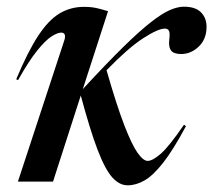

<svg xmlns="http://www.w3.org/2000/svg" viewBox="-20 -543 638 574"><path d="M303 -509.5 227.5 -276.5Q299 -354 348.5 -402.5Q398 -451 431.8 -477.2Q465.5 -503.5 488.5 -513.2Q511.5 -523 529.5 -523Q564.5 -523 581 -506Q597.5 -489 597.5 -463Q597.5 -426 574.2 -403.8Q551 -381.5 521.5 -381.5Q499 -381.5 491.2 -392.2Q483.5 -403 486 -423.5Q488.5 -444 485.2 -450.8Q482 -457.5 473 -457.5Q452.5 -457.5 407.8 -428.5Q363 -399.5 298.5 -333Q329 -227 351.8 -168.2Q374.5 -109.5 391.5 -85.8Q408.5 -62 421.5 -62Q436 -62 460.5 -83.2Q485 -104.5 530 -170L536 -166Q498 -95 468 -56.8Q438 -18.5 412.5 -3.8Q387 11 361.5 11Q337 11 315.8 -12.5Q294.5 -36 272 -94.5Q249.5 -153 221.5 -257.5L138.5 0H33.5L172 -421.5Q175.5 -431.5 173.8 -438.5Q172 -445.5 163 -445.5Q152 -445.5 134.2 -434.2Q116.5 -423 91.5 -392.2Q66.5 -361.5 34 -303.5L28.5 -306Q63 -388.5 94 -435.8Q125 -483 158 -502.8Q191 -522.5 231 -522.5Q252 -522.5 268 -519Q284 -515.5 303 -509.5Z"/></svg>

Font: Newsreader 72pt Medium
Style: Italic
Weight: 500
Italic angle: -17°
Designer: Hugues Gentile
Foundry: Production Type
Version: Version 1.003; ttfautohint (v1.8.3)